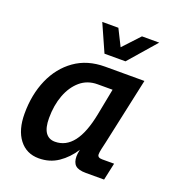

<svg xmlns="http://www.w3.org/2000/svg" viewBox="-136 -846 872 963"><g transform="rotate(20 300.0 -364.0)"><path d="M179 12Q113 12 74.5 -38Q36 -88 36 -175Q36 -277 71.5 -358Q107 -439 174 -486.5Q241 -534 335 -534H545L468 -178Q463 -157 459 -139Q455 -121 455 -110Q455 -92 480 -92H544L524 0H426Q387 0 370.5 -15Q354 -30 354 -63Q354 -77 359 -99Q327 -49 282 -18.5Q237 12 179 12ZM227 -94Q285 -94 324 -144.5Q363 -195 383 -299L410 -438H330Q276 -438 238 -405.5Q200 -373 179.5 -318.5Q159 -264 159 -196Q159 -144 176.5 -119Q194 -94 227 -94ZM549 -740 422 -594H310L245 -740H331L375 -652L457 -740Z"/></g></svg>

Font: Geist Mono SemiBold
Style: Italic
Weight: 600
Italic angle: -12°
Monospace: yes
Designer: Basement.studio, Andrés Briganti, Mateo Zaragoza
Foundry: Basement.studio, Vercel, Andrés Briganti, Guido Ferreyra, Mateo Zaragoza
Version: Version 1.500; ttfautohint (v1.8.4.7-5d5b)